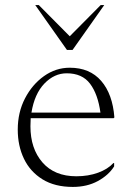

<svg xmlns="http://www.w3.org/2000/svg" viewBox="-20 -727 521 757"><path d="M267 10Q196 10 147.5 -20Q99 -50 74.5 -101Q50 -152 50 -216Q50 -284 78.5 -339Q107 -394 153.5 -427Q200 -460 255 -460Q334 -460 379 -408Q424 -356 431 -264L428 -261H101Q100 -246 100 -229Q100 -141 147.5 -86.5Q195 -32 281 -32Q328 -32 366.5 -46Q405 -60 427 -84H430V-71Q408 -36 365.5 -13Q323 10 267 10ZM243 -438Q194 -438 155 -397.5Q116 -357 104 -283H376Q366 -356 335 -397Q304 -438 243 -438ZM244 -530 119 -707H133L255 -584L377 -707H391L266 -530Z"/></svg>

Font: Spectral ExtraLight
Style: Regular
Weight: 275
Designer: Jean-Baptiste Levee
Foundry: Production Type
Version: Version 2.001